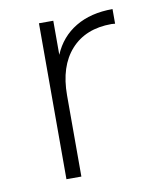

<svg xmlns="http://www.w3.org/2000/svg" viewBox="-66 -579 526 633"><g transform="rotate(-10 197.0 -263.0)"><path d="M353 -526V-477L341 -478Q254 -478 205 -423.5Q156 -369 156 -272V0H106V-522H154V-408Q178 -465 229 -495.5Q280 -526 353 -526Z"/></g></svg>

Font: Montserrat Atlas Light
Style: Regular
Weight: 300
Designer: Julieta Ulanovsky
Foundry: Julieta Ulanovsky
Version: Version 7.200